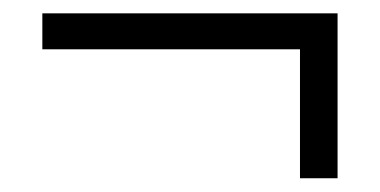

<svg xmlns="http://www.w3.org/2000/svg" viewBox="-20 -388 558 282"><path d="M420.6 -126.2V-315.6H42.2V-368.4H475.8V-126.2Z"/></svg>

Font: Platypi Light
Style: Regular
Weight: 300
Designer: David Sargent
Foundry: Bolt Cutter Type
Version: Version 1.200